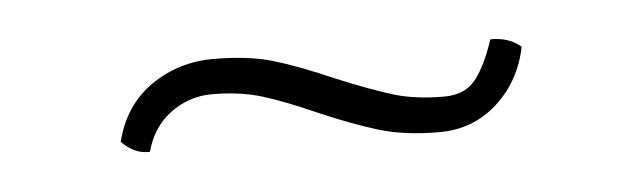

<svg xmlns="http://www.w3.org/2000/svg" viewBox="-24 -445 569 170"><g transform="rotate(-5 260.5 -360.0)"><path d="M362 -319Q331 -319 308 -326Q285 -333 255 -346Q228 -358 208.5 -364Q189 -370 164 -370Q144 -370 127.5 -358Q111 -346 105 -324H103Q91 -324 80 -335Q88 -367 112.5 -384Q137 -401 168 -401Q199 -401 221 -394.5Q243 -388 275 -374Q304 -362 323.5 -356Q343 -350 369 -350Q387 -350 396.5 -361.5Q406 -373 414 -397Q431 -397 441 -388Q435 -358 413.5 -338.5Q392 -319 362 -319Z"/></g></svg>

Font: Arima Madurai Thin
Style: Regular
Weight: 250
Designer: Joana Correia and Natanael Gama
Foundry: NDISCOVER
Version: Version 1.019; ttfautohint (v1.5) -l 7 -r 28 -G 50 -x 13 -D 